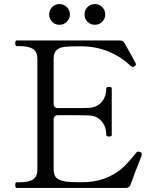

<svg xmlns="http://www.w3.org/2000/svg" viewBox="-20 -925 760 945"><path d="M678 -165Q678 -162 673 -149Q640 -66 623 -17Q617 0 599 0H62Q55 0 55 -14Q55 -28 62 -28H78Q123 -28 143.5 -42.5Q164 -57 164 -91V-635Q164 -670 142.5 -684Q121 -698 78 -698H62Q55 -698 55 -712Q55 -726 62 -726H569Q587 -726 594 -711Q611 -682 626 -654Q641 -626 648 -613Q649 -611 649 -608Q649 -603 641 -598Q638 -596 633 -596Q627 -596 623 -600Q579 -644 516 -670.5Q453 -697 380 -697H355Q314 -697 292 -693.5Q270 -690 257 -677Q244 -664 244 -635V-414Q244 -404 249.5 -398.5Q255 -393 265 -393H334Q395 -393 414 -394Q456 -395 479.5 -422Q503 -449 503 -490Q503 -497 516 -497Q523 -497 526.5 -495.5Q530 -494 530 -490V-261Q530 -253 516 -253Q503 -253 503 -261Q503 -302 479.5 -329Q456 -356 414 -357Q395 -358 334 -358H265Q255 -358 249.5 -352.5Q244 -347 244 -337V-91Q244 -57 265 -44Q286 -31 330 -29Q343 -28 375 -28Q399 -28 410 -29Q472 -34 516 -55Q560 -76 588.5 -103.5Q617 -131 652 -175Q655 -179 660 -179Q663 -179 669 -177Q678 -174 678 -165ZM273 -905Q251 -905 236.5 -890Q222 -875 222 -854Q222 -833 236.5 -818Q251 -803 273 -803Q294 -803 309 -818Q324 -833 324 -854Q324 -875 309 -890Q294 -905 273 -905ZM447 -905Q425 -905 410.5 -890Q396 -875 396 -854Q396 -833 410.5 -818Q425 -803 447 -803Q468 -803 483 -818Q498 -833 498 -854Q498 -875 483 -890Q468 -905 447 -905Z"/></svg>

Font: Shippori Mincho B1
Style: Regular
Weight: 400
Designer: FONTDASU
Foundry: FONTDASU / Google Inc. / but / Adobe
Version: Version 3.110; ttfautohint (v1.8.3)